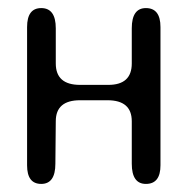

<svg xmlns="http://www.w3.org/2000/svg" viewBox="-20 -452 468 475"><path d="M306 -47V-152Q306 -204 246 -204H178Q118 -204 118 -152L117 -47Q117 3 82 3Q47 3 47 -43V-385Q47 -432 82 -432Q118 -432 118 -382V-295Q118 -242 178 -242H248Q306 -242 306 -295V-382Q306 -432 341 -432Q377 -432 377 -385V-43Q377 3 341 3Q306 3 306 -47Z"/></svg>

Font: Cute Font
Style: Regular
Weight: 400
Designer: TypoDesign Lab.inc.
Foundry: TypoDesign Lab.inc.
Version: Version 1.00